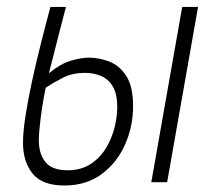

<svg xmlns="http://www.w3.org/2000/svg" viewBox="-20 -538 626 567"><path d="M169.9 9.8Q104.5 9.8 76.2 -25.4Q47.9 -60.5 47.9 -116.7Q47.9 -147.5 54.9 -193.4Q62 -239.3 73.7 -293.9Q85.4 -348.6 99.9 -406Q114.3 -463.4 128.9 -517.6H174.8Q156.2 -447.3 143.6 -396.7Q130.9 -346.2 124.5 -321.8Q158.7 -349.6 188.7 -358.6Q218.8 -367.7 243.7 -367.7Q271.5 -367.7 301.5 -356.7Q331.5 -345.7 352.3 -314.7Q373 -283.7 373 -224.1Q373 -165 349.4 -111.3Q325.7 -57.6 280.3 -23.9Q234.9 9.8 169.9 9.8ZM115.2 -279.3Q106 -235.8 100.3 -191.4Q94.7 -147 94.7 -123.5Q94.7 -83.5 114.3 -59.3Q133.8 -35.2 179.2 -35.2Q219.7 -35.2 247.8 -53.7Q275.9 -72.3 293.2 -101.1Q310.5 -129.9 318.4 -161.9Q326.2 -193.8 326.2 -221.2Q326.2 -261.2 312.7 -283.2Q299.3 -305.2 277.6 -314Q255.9 -322.8 231.4 -322.8Q193.8 -322.8 166 -308.6Q138.2 -294.4 115.2 -279.3ZM426.8 0 518.1 -517.6H564.9L473.6 0Z"/></svg>

Font: Cascadia Mono NF ExtraLight
Style: Italic
Weight: 200
Italic angle: -10°
Monospace: yes
Designer: Aaron Bell
Foundry: Saja Typeworks
Version: Version 2404.023; ttfautohint (v1.8.4)